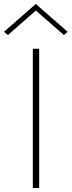

<svg xmlns="http://www.w3.org/2000/svg" viewBox="-81 -945 360 965"><path d="M99 -892 -41 -769 -61 -785 99 -925 259 -785 240 -769ZM84 -700H116V0H84Z"/></svg>

Font: Jost* Thin
Style: Regular
Weight: 200
Version: Version 3.7